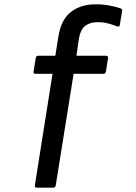

<svg xmlns="http://www.w3.org/2000/svg" viewBox="-20 -687 632 892"><path d="M151 185Q146 185 143.5 182Q141 179 142 174L224 -344H145Q134 -344 136 -354L146 -417Q148 -428 157 -428H237L251 -515Q263 -595 309 -631Q355 -667 424 -667Q459 -667 490 -661Q521 -655 541 -648Q549 -645 547 -635L537 -573Q535 -560 525 -564Q508 -571 484.5 -577.5Q461 -584 434 -584Q398 -584 376 -567Q354 -550 347 -510L335 -428H472Q484 -428 482 -417L472 -354Q470 -344 460 -344H322L239 174Q238 179 235 182Q232 185 227 185Z"/></svg>

Font: Sofia Sans SemiBold
Style: Italic
Weight: 600
Italic angle: -9°
Designer: Botio Nikoltchev, Ani Petrova
Foundry: lettersoup
Version: Version 4.100-B